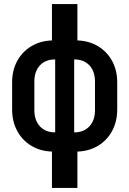

<svg xmlns="http://www.w3.org/2000/svg" viewBox="-20 -750 640 950"><path d="M237 180V0Q179 -2 134.5 -29Q90 -56 65 -102.5Q40 -149 40 -209V-342Q40 -402 65 -448Q90 -494 134.5 -521Q179 -548 237 -550V-730H363V-550Q421 -548 465.5 -521Q510 -494 535 -448Q560 -402 560 -342V-209Q560 -149 535 -102.5Q510 -56 465.5 -29Q421 -2 363 0V180ZM253 -95V-456Q205 -456 177.5 -426.5Q150 -397 150 -346V-205Q150 -155 177.5 -125Q205 -95 253 -95ZM347 -95Q395 -95 422.5 -125Q450 -155 450 -205V-346Q450 -397 422.5 -426.5Q395 -456 347 -456Z"/></svg>

Font: Pitagon Sans Mono
Style: Bold
Weight: 700
Monospace: yes
Designer: Travis Tran
Foundry: Pitagon
Version: Version 1.001; ttfautohint (v1.8.4.7-5d5b);gftools[0.9.26]